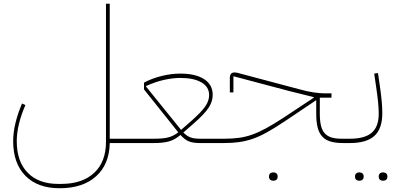

<svg xmlns="http://www.w3.org/2000/svg" viewBox="-20 -760 2096 1020"><path d="M297 240Q180 240 115 174Q50 108 50 -10Q50 -57 62.5 -108Q75 -159 97 -210L115 -202Q69 -96 69 -10Q69 98 127 157.5Q185 217 289 217H305Q417 217 480 158.5Q543 100 543 -6V-740H563V-23H705V-10L695 0H563Q561 113 490.5 176.5Q420 240 297 240Z M695 -13 705 -23H793Q819 -23 838.5 -24.5Q858 -26 873.5 -30Q889 -34 901.5 -40.5Q914 -47 927 -57L745 -285V-321Q788 -344 839 -356.5Q890 -369 938 -369Q1019 -369 1064.5 -339.5Q1110 -310 1110 -256Q1110 -220 1087.5 -186.5Q1065 -153 1009 -104L954 -56Q973 -37 992 -30Q1011 -23 1043 -23H1160V-10L1150 0H1043Q1007 0 984.5 -8.5Q962 -17 939 -43Q923 -30 908 -21.5Q893 -13 876.5 -8.5Q860 -4 840 -2Q820 0 793 0H695ZM942 -70 997 -118Q1049 -164 1070 -194Q1091 -224 1091 -255Q1091 -298 1050.5 -322Q1010 -346 938 -346Q899 -346 853 -336Q807 -326 756 -303V-300Z M1150 -13 1160 -23H1170Q1212 -23 1247.5 -27.5Q1283 -32 1318.5 -44.5Q1354 -57 1393.5 -78.5Q1433 -100 1485 -134L1647 -241V-244L1518 -276L1220 -355V-269H1201V-346Q1201 -375 1225 -375Q1228 -375 1234.5 -374.5Q1241 -374 1257 -369L1573 -285Q1612 -274 1647 -269Q1682 -264 1705 -264H1741V-241H1679V-156Q1679 -119 1685 -93.5Q1691 -68 1704.5 -52.5Q1718 -37 1740 -30Q1762 -23 1794 -23H1814V-10L1804 0Q1764 0 1736.5 -8Q1709 -16 1692 -34.5Q1675 -53 1667.5 -82.5Q1660 -112 1660 -156V-228L1495 -117Q1441 -81 1400 -58Q1359 -35 1322.5 -22.5Q1286 -10 1249.5 -5Q1213 0 1170 0H1150ZM1430 200Q1421 200 1415 194.5Q1409 189 1409 178Q1409 167 1415 161.5Q1421 156 1430 156H1434Q1443 156 1449 161.5Q1455 167 1455 178Q1455 189 1449 194.5Q1443 200 1434 200Z M1804 -13 1814 -23H1838Q1918 -23 1955 -55Q1992 -87 1992 -156Q1992 -179 1989 -212.5Q1986 -246 1979 -293L1968 -369L1988 -372L1999 -296Q2005 -254 2008 -220.5Q2011 -187 2011 -158Q2011 -77 1969.5 -38.5Q1928 0 1838 0H1804ZM2013 200Q2004 200 1998 194.5Q1992 189 1992 178Q1992 167 1998 161.5Q2004 156 2013 156H2017Q2026 156 2032 161.5Q2038 167 2038 178Q2038 189 2032 194.5Q2026 200 2017 200ZM1887 200Q1878 200 1872 194.5Q1866 189 1866 178Q1866 167 1872 161.5Q1878 156 1887 156H1891Q1900 156 1906 161.5Q1912 167 1912 178Q1912 189 1906 194.5Q1900 200 1891 200Z"/></svg>

Font: IBM Plex Sans Arabic Thin
Style: Regular
Weight: 100
Designer: Mike Abbink, Paul van der Laan, Pieter van Rosmalen, Wael Morcos, Khajak Apelian
Foundry: Bold Monday
Version: Version 1.101